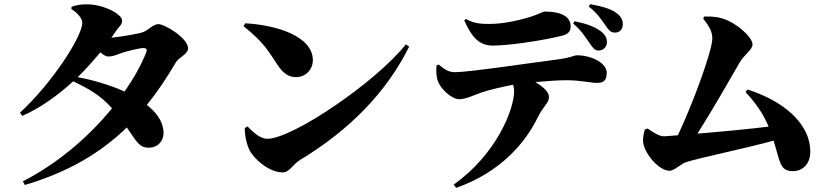

<svg xmlns="http://www.w3.org/2000/svg" viewBox="-20 -828 4040 931"><path d="M357 -454C397 -493 433 -534 466 -574C481 -562 494 -554 504 -554C526 -554 540 -560 561 -568C586 -578 655 -595 676 -595C689 -595 695 -589 689 -574C665 -513 629 -449 584 -384C506 -420 414 -443 357 -454ZM326 -784C357 -765 379 -738 379 -718C379 -650 230 -422 77 -282L88 -266C179 -306 262 -367 335 -434C404 -400 464 -370 523 -303C411 -165 260 -35 91 51L100 69C313 6 468 -87 595 -210C644 -139 656 -110 705 -112C745 -113 775 -144 773 -189C770 -241 738 -283 692 -319C743 -382 789 -451 833 -526C847 -550 892 -565 892 -594C892 -642 780 -711 748 -711C723 -711 700 -683 676 -673C654 -664 566 -650 520 -645C528 -656 535 -666 542 -677C560 -704 572 -706 572 -729C572 -759 483 -807 402 -807C365 -807 347 -802 327 -795Z M1161 -701C1261 -621 1279 -583 1326 -513C1351 -476 1375 -454 1416 -454C1464 -454 1497 -493 1497 -536C1497 -653 1319 -707 1169 -715ZM1276 -155C1237 -155 1200 -196 1180 -215L1167 -207C1166 -172 1176 -129 1189 -102C1210 -58 1284 8 1351 8C1384 8 1397 -29 1436 -53C1674 -197 1854 -380 1964 -602L1948 -613C1804 -431 1399 -155 1276 -155Z M2231 -729C2268 -648 2302 -607 2371 -607C2453 -607 2625 -634 2706 -655C2738 -663 2747 -678 2747 -701C2747 -748 2700 -772 2622 -772C2611 -772 2596 -760 2551 -746C2514 -735 2433 -712 2354 -712C2321 -712 2281 -712 2239 -736ZM2097 -511C2094 -486 2095 -457 2103 -436C2115 -399 2168 -347 2207 -347C2240 -347 2281 -368 2316 -380C2348 -391 2410 -406 2468 -417C2471 -407 2473 -396 2473 -387C2473 -296 2386 -79 2180 67L2192 83C2410 6 2528 -138 2586 -256C2615 -315 2642 -329 2642 -357C2642 -382 2618 -404 2576 -430C2632 -435 2686 -439 2729 -439C2791 -439 2848 -426 2873 -426C2903 -426 2922 -434 2922 -475C2922 -522 2850 -560 2775 -560C2768 -560 2744 -547 2678 -539C2568 -525 2254 -478 2187 -478C2153 -478 2136 -492 2107 -515ZM2759 -714C2804 -676 2825 -638 2843 -613C2858 -592 2865 -583 2884 -583C2905 -583 2923 -602 2923 -622C2923 -644 2915 -659 2895 -675C2865 -699 2817 -715 2766 -725ZM2835 -796C2877 -764 2898 -730 2917 -703C2934 -679 2942 -670 2963 -670C2990 -670 3000 -692 3000 -712C3000 -735 2986 -755 2962 -770C2935 -787 2896 -798 2842 -808Z M3595 -382C3657 -315 3687 -262 3707 -214C3618 -203 3474 -189 3362 -180C3437 -299 3515 -435 3566 -524C3588 -563 3629 -586 3629 -613C3629 -646 3555 -716 3484 -738C3448 -749 3418 -748 3394 -748L3390 -737C3423 -696 3434 -670 3434 -642C3434 -580 3337 -320 3267 -172C3231 -169 3206 -167 3200 -167C3180 -167 3156 -180 3120 -205L3106 -199C3102 -180 3098 -169 3098 -146C3098 -93 3171 0 3227 0C3250 0 3285 -36 3308 -42C3372 -63 3593 -108 3731 -146C3764 -43 3760 2 3825 2C3867 2 3909 -28 3909 -92C3909 -236 3768 -342 3605 -394Z"/></svg>

Font: Noto Serif CJK JP Black
Style: Regular
Weight: 900
Designer: Ryoko NISHIZUKA 西塚涼子 (kana & ideographs); Frank Grießhammer (Latin, Greek & Cyrillic); Wenlong ZHANG 张文龙 (bopomofo); San
Foundry: Adobe Systems Incorporated
Version: Version 1.001;PS 1.001;hotconv 16.6.54;makeotf.lib2.5.65590